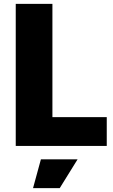

<svg xmlns="http://www.w3.org/2000/svg" viewBox="-20 -760 588 1000"><path d="M193 70H384L291 220H152ZM62 -740H253V-150H536V0H62Z"/></svg>

Font: Encode Sans Narrow
Style: ExtraBold
Weight: 800
Designer: Pablo Impallari, Andres Torresi
Foundry: Pablo Impallari, Andres Torresi
Version: Version 1.000; ttfautohint (v1.00) -l 8 -r 50 -G 200 -x 14 -